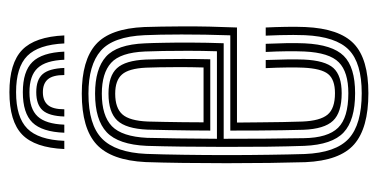

<svg xmlns="http://www.w3.org/2000/svg" viewBox="-219 -584 810 412"><g transform="rotate(-90 186.0 -378.0)"><path d="M194.2 -762.8Q256.5 -762.8 284.9 -735.4Q313.2 -708 316 -645H298.8Q296.2 -700.5 272 -724.5Q247.8 -748.5 194.2 -748.5Q140.5 -748.5 116.2 -724.5Q92 -700.5 89.8 -645H72.2Q75 -708 103.2 -735.4Q131.5 -762.8 194.2 -762.8ZM194.2 -734Q238.8 -734 259 -713.4Q279.2 -692.8 281.2 -645H263.8Q262.2 -684.8 246 -702.2Q229.8 -719.8 194.2 -719.8Q158.5 -719.8 142.2 -702.2Q126 -684.8 124.5 -645H107.2Q109 -692.8 129.1 -713.4Q149.2 -734 194.2 -734ZM194.2 -705.2Q221 -705.2 233 -691.4Q245 -677.5 246.2 -645H231Q231 -669.5 221.9 -680.2Q212.8 -691 194.2 -691Q175.8 -691 166.6 -680.2Q157.5 -669.5 157.5 -645H142Q143 -677.5 155.2 -691.4Q167.5 -705.2 194.2 -705.2ZM192 7.5Q117.2 7.5 82.2 -23.1Q47.2 -53.8 44 -127.8Q43 -160.2 42.4 -204.4Q41.8 -248.5 41.8 -296.8Q41.8 -345 42.4 -390.4Q43 -435.8 44.2 -470.5Q47.8 -544 82.1 -575.8Q116.5 -607.5 191 -607.5Q262.8 -607.5 296.8 -577.2Q330.8 -547 334 -473.2Q334.5 -458.2 334.9 -436.8Q335.2 -415.2 335.4 -389.2Q335.5 -363.2 334.9 -334.1Q334.2 -305 333 -274.5H129Q129.2 -248.8 129.5 -223.9Q129.8 -199 130.1 -176.4Q130.5 -153.8 131.2 -134Q132.8 -96 146 -80.1Q159.2 -64.2 192 -64.2Q221.2 -64.2 233.1 -78.9Q245 -93.5 246.8 -132Q247.5 -146 247.2 -166.9Q247 -187.8 245.8 -212.8H263.2Q264.2 -187 264.5 -166.5Q264.8 -146 264.2 -131.2Q262.2 -85.5 246.1 -67.6Q230 -49.8 192 -49.8Q150.5 -49.8 132.9 -68.4Q115.2 -87 113.5 -132.2Q113 -151.8 112.5 -178.4Q112 -205 111.9 -234Q111.8 -263 111.8 -288.8H316.2Q317.2 -316.2 317.6 -342.9Q318 -369.5 318 -393.6Q318 -417.8 317.6 -437.9Q317.2 -458 316.5 -472.8Q313.5 -540.2 283 -566.8Q252.5 -593.2 191 -593.2Q124.2 -593.2 94.5 -564.1Q64.8 -535 61.8 -469.5Q60.5 -434 59.9 -388.9Q59.2 -343.8 59.2 -296.2Q59.2 -248.8 59.9 -205.1Q60.5 -161.5 61.5 -129.2Q64.2 -62.5 94.6 -34.6Q125 -6.8 192 -6.8Q256.8 -6.8 285.1 -34.5Q313.5 -62.2 316.5 -128.8Q317 -139.8 317 -153.5Q317 -167.2 316.6 -182.5Q316.2 -197.8 315.5 -212.8H333Q334 -192.2 334.4 -169.4Q334.8 -146.5 334 -128Q330.8 -54.8 298.1 -23.6Q265.5 7.5 192 7.5ZM192 -21Q134 -21 107.8 -45.6Q81.5 -70.2 79 -130Q77.8 -164 77.2 -208.6Q76.8 -253.2 76.8 -300.9Q76.8 -348.5 77.4 -392.4Q78 -436.2 79 -468.2Q81.8 -529 108.2 -554Q134.8 -579 191 -579Q244.2 -579 270.4 -555.6Q296.5 -532.2 299 -472.2Q299.8 -456.2 300.2 -430.5Q300.8 -404.8 300.6 -372.2Q300.5 -339.8 299.2 -303H94.2Q94.2 -253 94.5 -214.1Q94.8 -175.2 95.5 -131.2Q96.2 -79.5 117.9 -57.5Q139.5 -35.5 192 -35.5Q237.5 -35.5 258.2 -55.9Q279 -76.2 281.5 -129.8Q282.2 -146 282 -167.2Q281.8 -188.5 280.5 -212.8H298Q299 -190 299.4 -168.4Q299.8 -146.8 299 -129.2Q296.2 -69.8 272.1 -45.4Q248 -21 192 -21ZM94.2 -317.5H282Q283 -349.5 283 -379.1Q283 -408.8 282.6 -432.8Q282.2 -456.8 281.5 -471.8Q279.2 -524.8 257.1 -544.6Q235 -564.5 191 -564.5Q143.8 -564.5 121.2 -542.9Q98.8 -521.2 96.2 -467.2Q95.5 -443.8 95 -402.1Q94.5 -360.5 94.2 -317.5ZM111.8 -331.8Q112 -351.8 112.1 -374.6Q112.2 -397.5 112.8 -421Q113.2 -444.5 113.8 -466.2Q115.8 -512.8 133.6 -531.5Q151.5 -550.2 191 -550.2Q229 -550.2 245.6 -532.1Q262.2 -514 264.2 -470.2Q264.8 -458.5 265.1 -437.8Q265.5 -417 265.5 -389.8Q265.5 -362.5 264.8 -331.8ZM129.5 -346.2H247.2Q248 -372.8 248 -397.2Q248 -421.8 247.6 -440.8Q247.2 -459.8 246.8 -469.8Q245 -506.8 232.2 -521.2Q219.5 -535.8 191 -535.8Q160 -535.8 146.4 -520.2Q132.8 -504.8 131.2 -465.5Q130.8 -448.2 130.4 -429.4Q130 -410.5 129.8 -389.9Q129.5 -369.2 129.5 -346.2Z"/></g></svg>

Font: Big Shoulders Inline Display Thin SemiBold
Style: Regular
Weight: 600
Version: Version 2.002